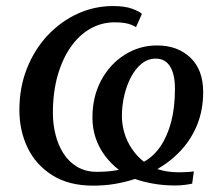

<svg xmlns="http://www.w3.org/2000/svg" viewBox="-20 -588 711 619"><path d="M280 10.5Q202 10.5 149 -22.8Q96 -56 69.2 -111.2Q42.5 -166.5 42.5 -233.5Q42.5 -306 66.8 -367.2Q91 -428.5 133.5 -473.8Q176 -519 230.2 -543.8Q284.5 -568.5 344.5 -568.5Q383 -568.5 407 -559.5Q431 -550.5 437.5 -543L418.5 -500.5Q412 -504.5 403.5 -508Q395 -511.5 382.2 -513.8Q369.5 -516 349 -516Q308 -516 271.8 -495.8Q235.5 -475.5 208.5 -437.2Q181.5 -399 166 -345Q150.5 -291 150.5 -223Q150.5 -188 159 -154Q167.5 -120 184.8 -93Q202 -66 229 -50Q256 -34 292.5 -34Q307 -34 325.2 -35.2Q343.5 -36.5 363 -40.5Q337.5 -60.5 318.2 -86.2Q299 -112 288.5 -142.8Q278 -173.5 278 -209Q278 -276.5 306.2 -329Q334.5 -381.5 382 -411.5Q429.5 -441.5 486.5 -441.5Q552.5 -441.5 593.8 -402.2Q635 -363 635 -291.5Q635 -235 616.8 -188.5Q598.5 -142 565.5 -105.5Q532.5 -69 487.5 -43Q502 -38 519.5 -35.2Q537 -32.5 557 -32.5Q567.5 -32.5 582 -33.2Q596.5 -34 605 -35.5L599.5 4Q592 6 575.8 8Q559.5 10 545.5 10Q507.5 10 474.8 4.2Q442 -1.5 415.5 -11Q382.5 -0.5 350 5Q317.5 10.5 280 10.5ZM482 -399Q457 -399 436.8 -382.8Q416.5 -366.5 402.2 -339.2Q388 -312 380.5 -279.5Q373 -247 373 -213.5Q373 -186 381.2 -158.8Q389.5 -131.5 405.5 -107.8Q421.5 -84 444 -66.5Q475 -83.5 497.2 -116Q519.5 -148.5 531.8 -195Q544 -241.5 544 -301.5Q544 -349 528.2 -374Q512.5 -399 482 -399Z"/></svg>

Font: Merriweather 20pt
Style: Italic
Weight: 400
Italic angle: -7.8°
Version: Version 2.101